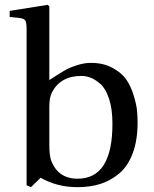

<svg xmlns="http://www.w3.org/2000/svg" viewBox="-20 -762 638 794"><path d="M184 -163Q184 -121 191 -100Q219 -23 301 -23Q445 -23 445 -250Q445 -311 431 -353.5Q417 -396 395 -415Q373 -434 354 -441Q335 -448 316 -448Q229 -448 194 -378Q184 -358 184 -321ZM20 -692V-717L177 -742L184 -736V-431Q187 -433 214.5 -450.5Q242 -468 257 -476Q272 -484 300.5 -493Q329 -502 356 -502Q407 -502 445 -481.5Q483 -461 502 -433.5Q521 -406 532.5 -368.5Q544 -331 546.5 -306Q549 -281 549 -256Q549 -182 529 -128.5Q509 -75 473.5 -45Q438 -15 395.5 -1.5Q353 12 300 12Q216 12 148 -27L108 12L90 4V-642Q90 -670 84 -678Q78 -686 58 -688Z"/></svg>

Font: Heuristica
Style: Regular
Weight: 400
Version: Version 1.0.1 ; ttfautohint (v1.4.1)